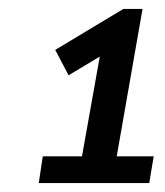

<svg xmlns="http://www.w3.org/2000/svg" viewBox="-20 -730 370 431"><path d="M76 -379H164L204 -603L134 -561L104 -618L257 -710H300L242 -379H325L315 -319H67Z"/></svg>

Font: Livvic Medium
Style: Italic
Weight: 500
Italic angle: -10°
Designer: Jacques Le Bailly, Baron von Fonthausen
Version: Version 1.001; ttfautohint (v1.8.2)